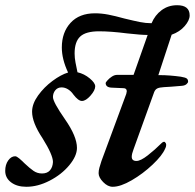

<svg xmlns="http://www.w3.org/2000/svg" viewBox="-46 -702 747 736"><path d="M675 -389Q675 -385 669 -379.5Q663 -374 651 -373Q606 -369 583 -368Q565 -367 557 -363Q549 -359 545 -349L466 -130Q459 -112 459 -101Q459 -85 477 -85Q493 -85 520.5 -106.5Q548 -128 573 -153Q578 -158 582 -158.5Q586 -159 587 -156Q591 -153 591 -146Q591 -139 587 -132Q576 -106 539 -71Q502 -36 459 -11Q416 14 386 14Q367 14 349.5 -4Q332 -22 332 -38Q332 -48 335 -59Q338 -70 343 -85L438 -342L440 -352Q440 -364 427 -364L382 -366Q359 -367 359 -384Q359 -386 366 -394Q373 -402 383 -408.5Q393 -415 403 -415H466L520 -568Q495 -568 441 -574Q379 -582 334 -582Q283 -582 261.5 -562Q240 -542 240 -497Q240 -480 243.5 -462Q247 -444 251 -425Q277 -419 298 -401.5Q319 -384 319 -371Q319 -356 301 -335.5Q283 -315 268 -315Q254 -315 235 -340Q227 -352 215 -359.5Q203 -367 190 -367Q175 -367 166 -356Q157 -345 157 -330Q157 -311 203 -245Q249 -179 249 -135Q249 -104 219.5 -68.5Q190 -33 144.5 -9.5Q99 14 55 14Q19 14 -3.5 -3Q-26 -20 -26 -47Q-26 -71 -14.5 -87Q-3 -103 12 -103Q18 -103 28 -94.5Q38 -86 49 -75Q68 -57 82.5 -47Q97 -37 115 -37Q135 -37 145.5 -49Q156 -61 157 -81Q157 -108 117 -172Q77 -232 77 -274Q77 -304 100 -336Q123 -368 155.5 -392Q188 -416 215 -424Q191 -475 191 -520Q191 -578 224.5 -614.5Q258 -651 318 -651Q343 -651 369 -646Q395 -641 431 -631Q468 -622 490.5 -617.5Q513 -613 535 -613Q548 -644 573.5 -663Q599 -682 633 -682Q681 -682 681 -643Q681 -624 662 -602Q643 -580 612 -569L561 -414H567Q603 -414 647 -408Q665 -405 670 -401Q675 -397 675 -389Z"/></svg>

Font: EB Garamond SemiBold
Style: Italic
Weight: 600
Italic angle: -17.2°
Designer: Georg Duffner and Octavio Pardo
Foundry: Georg Duffner
Version: Version 1.000